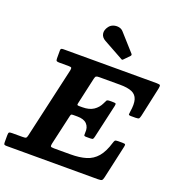

<svg xmlns="http://www.w3.org/2000/svg" viewBox="-219 -1163 1209 1305"><g transform="rotate(20 385.0 -510.5)"><path d="M347 -995Q326.5 -967.5 331 -941.8Q335.5 -916 363 -901L506 -822Q511.5 -818.5 514.2 -819.5Q517 -820.5 521 -825L558 -863Q566.5 -872 557.5 -881L450.5 -1000.5Q437.5 -1016 417.5 -1019.8Q397.5 -1023.5 378.2 -1017.2Q359 -1011 347 -995ZM309.5 -336.5Q312 -347 314.8 -350Q317.5 -353 330 -353H360Q406.5 -353 428.5 -330Q450.5 -307 447 -267.5Q446 -256.5 447 -249.8Q448 -243 463 -243H491.5Q508.5 -243 512 -248Q515.5 -253 518.5 -266L573 -505.5Q576 -519.5 573.8 -523.8Q571.5 -528 554 -528H530Q510.5 -528 506.8 -519.8Q503 -511.5 497 -499.5Q480.5 -464 449.8 -443.8Q419 -423.5 370.5 -423.5H347.5Q336 -423.5 333.2 -426.2Q330.5 -429 333 -439.5L376 -631.5Q379.5 -647 385 -651Q390.5 -655 409 -655H557.5Q613.5 -655 644.5 -641.5Q675.5 -628 685.2 -595.5Q695 -563 685.5 -506Q683.5 -494.5 683.5 -487.2Q683.5 -480 700 -480H733.5Q755 -480 759 -486Q763 -492 767 -508.5L813 -720.5Q816.5 -738 814 -744Q811.5 -750 788.5 -750H115.5Q105 -750 99.5 -747.5Q94 -745 94 -733.5V-677.5Q94 -662.5 98.8 -658.8Q103.5 -655 118 -655H184Q203.5 -655 206.5 -650.2Q209.5 -645.5 206.5 -630.5L90 -118.5Q86.5 -102.5 81.5 -98.8Q76.5 -95 56 -95H-19Q-36 -95 -40.5 -90.8Q-45 -86.5 -45 -68.5V-18.5Q-45 -6 -40.5 -3Q-36 0 -24.5 0H636.5Q658.5 0 664.5 -5Q670.5 -10 674.5 -27.5L728 -267.5Q731 -281 728.8 -285.5Q726.5 -290 708.5 -290H676.5Q658.5 -290 654.5 -285Q650.5 -280 646.5 -267Q626 -198 594 -160.8Q562 -123.5 515.2 -109.2Q468.5 -95 403 -95H284Q262.5 -95 259.8 -100.2Q257 -105.5 260.5 -121.5Z"/></g></svg>

Font: Besley
Style: Bold Italic
Weight: 700
Italic angle: -13°
Designer: Owen Earl
Foundry: indestructible type*
Version: Version 2.001